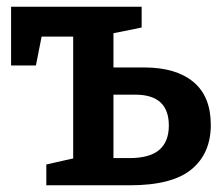

<svg xmlns="http://www.w3.org/2000/svg" viewBox="-20 -552 663 572"><path d="M118 0V-62L198 -80V-443H104L87 -357H13V-532H402V-470L318 -453V-351H410Q504 -351 556 -308Q608 -265 608 -180Q608 -95 550.5 -47.5Q493 0 367 0ZM383 -270H318V-81H365Q426 -81 454.5 -105.5Q483 -130 483 -178Q483 -270 383 -270Z"/></svg>

Font: Bitter SemiBold
Style: Regular
Weight: 600
Designer: Sol Matas, and Bitter project Authors
Foundry: Sol Matas
Version: Version 2.001